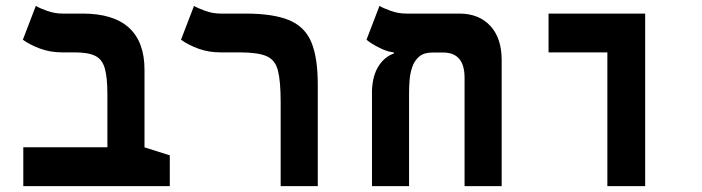

<svg xmlns="http://www.w3.org/2000/svg" viewBox="-20 -632 2384 652"><path d="M556.6 -104.5V0H59.1V-131.8H470.2ZM470.7 -395V0H344.7V-311.5Q344.7 -369.1 335.9 -399.9Q327.1 -430.7 303.2 -442.4Q279.3 -454.1 233.9 -454.1H192.4Q150.9 -454.1 116.5 -466.8Q82 -479.5 57.6 -497.1L101.6 -611.8Q112.8 -605 138.9 -595.5Q165 -585.9 191.9 -585.9H260.3Q365.2 -585.9 418 -537.8Q470.7 -489.7 470.7 -395Z M1059.1 -345.2V0H933.1V-285.2Q933.1 -356 923.8 -392.3Q914.6 -428.7 885 -441.4Q855.5 -454.1 794.4 -454.1H729.5Q688 -454.1 653.6 -466.8Q619.1 -479.5 594.7 -497.1L638.7 -611.8Q649.9 -605 676 -595.5Q702.1 -585.9 729 -585.9H812.5Q908.2 -585.9 961.9 -563.5Q1015.6 -541 1037.4 -488.5Q1059.1 -436 1059.1 -345.2Z M1683.6 -428.2V0H1557.6V-367.7Q1557.6 -453.6 1484.9 -453.6H1326.2Q1300.8 -453.6 1270.8 -468.5Q1240.7 -483.4 1224.6 -497.1L1268.6 -611.8Q1279.8 -605 1305.9 -595.5Q1332 -585.9 1358.9 -585.9H1539.6Q1606.4 -585.9 1645 -544.2Q1683.6 -502.4 1683.6 -428.2ZM1317.4 -450.2V-485.4L1448.2 -453.6Q1419.4 -453.6 1403.3 -439.7Q1387.2 -425.8 1379.9 -404.3Q1372.6 -382.8 1370.8 -359.1Q1369.1 -335.4 1369.1 -315.4V0H1243.2V-324.7Q1245.1 -375.5 1265.6 -407.5Q1286.1 -439.5 1317.4 -450.2Z M2042.5 0V-585.9H2170.9V0ZM1842.8 -454.1V-585.9H2169.9V-454.1Z"/></svg>

Font: Cascadia Mono
Style: Regular
Weight: 400
Monospace: yes
Designer: Aaron Bell
Foundry: Saja Typeworks
Version: Version 2404.023